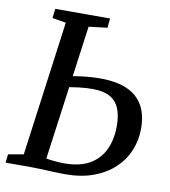

<svg xmlns="http://www.w3.org/2000/svg" viewBox="-83 -814 789 891"><g transform="rotate(10 311.0 -369.0)"><path d="M282.7 5Q261.2 5 232.7 3.8Q204.2 2.5 176.2 1.2Q148.1 0 127 0H2.4L6.7 -40L78.8 -52.7L164.7 -688.1L100.2 -698.7L105.5 -743H363.8L359.2 -698.6L272.1 -688.1L185.2 -51.5Q204.1 -48.3 227.2 -46.2Q250.4 -44.1 270.5 -44.1Q345.6 -44.1 392 -72Q438.4 -99.9 459.8 -147.9Q481.2 -195.9 481.2 -256.1Q481.2 -306.1 467.2 -339.6Q453.2 -373.1 422.7 -389.9Q392.2 -406.7 341.8 -406.7Q308.2 -406.7 275.5 -402.6Q242.9 -398.4 221.2 -394.8L227.1 -446.3Q244.3 -450.8 268.3 -454Q292.2 -457.2 318.2 -459.2Q344.2 -461.2 367.6 -461.2Q445 -461.2 495.1 -438.7Q545.3 -416.1 569.7 -372.4Q594.2 -328.6 594.2 -264.6Q594.2 -209.8 573.9 -161Q553.6 -112.2 514 -74.9Q474.4 -37.6 416.3 -16.3Q358.3 5 282.7 5Z"/></g></svg>

Font: Merriweather 7pt Light
Style: Italic
Weight: 300
Italic angle: -7.8°
Designer: Eben Sorkin
Foundry: Eben Sorkin
Version: Version 2.200;gftools[0.9.31]